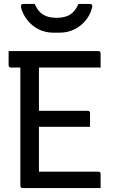

<svg xmlns="http://www.w3.org/2000/svg" viewBox="-20 -961 590 981"><path d="M24 -700H483Q487 -700 489 -698.5Q491 -697 492.5 -694.5Q494 -692 494 -689Q494 -669 494 -653Q494 -637 494 -616H35Q32 -616 29.5 -617.5Q27 -619 25.5 -621.5Q24 -624 24 -627Q24 -648 24 -664Q24 -680 24 -700ZM137 -395H429Q432 -395 434.5 -393.5Q437 -392 438.5 -390Q440 -388 440 -384Q440 -371 440 -359Q440 -347 440 -336.5Q440 -326 440 -313H137ZM95 0Q93 0 91 -1Q89 -2 87.5 -3.5Q86 -5 85 -7Q84 -9 84 -11Q84 -59 84 -119Q84 -179 84 -246.5Q84 -314 84 -384Q84 -454 84 -524.5Q84 -595 84 -659H186L179 -643Q179 -622 179 -600Q179 -578 179 -555Q179 -502 179 -443Q179 -384 179 -323Q179 -262 179 -201Q179 -140 179 -84H483Q488 -84 491 -81Q494 -78 494 -73Q494 -54 494 -36.5Q494 -19 494 0ZM381 -941Q395 -941 409 -941Q423 -941 437 -941Q447 -941 450 -936Q453 -931 450 -920Q441 -885 417.5 -856.5Q394 -828 360 -811Q326 -794 284 -794H254Q212 -794 178 -811Q144 -828 121 -856.5Q98 -885 88 -920Q86 -931 88.5 -936Q91 -941 101 -941Q115 -941 129 -941Q143 -941 157 -941Q174 -902 200.5 -886Q227 -870 269 -870Q311 -870 337.5 -886Q364 -902 381 -941Z"/></svg>

Font: Recursive
Style: Regular
Weight: 400
Version: Version 1.085